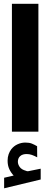

<svg xmlns="http://www.w3.org/2000/svg" viewBox="-20 -702 267 1023"><path d="M52.7 233.4Q38.6 218.3 29.5 199Q20.5 179.7 20.5 154.3Q20.5 135.3 25.9 120.1Q31.2 105 40 93.3Q53.7 75.7 73.7 66.7Q93.8 57.6 114.7 57.6Q136.2 57.6 149.9 63.2Q163.6 68.8 177.7 77.1L178.2 136.2Q163.6 128.4 150.1 123.5Q136.7 118.7 121.6 118.7Q112.8 118.7 103.5 121.1Q94.2 123.5 86.9 130.4Q75.2 141.1 75.2 160.6Q75.7 174.8 85.4 188.2Q95.2 201.7 118.2 208Q120.6 209 122.8 209.7Q125 210.4 127.4 210.4Q129.4 210.4 131.3 210L196.8 196.8V254.4L2 301.3V245.1ZM43.5 -681.6H184.6V-0.5H43.5Z"/></svg>

Font: Vazir Black FD-WOL
Style: Black-FD-WOL
Weight: 900
Designer: Saber Rastikerdar
Foundry: Saber Rastikerdar
Version: Version 30.0.0